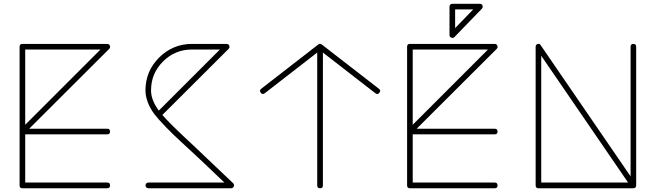

<svg xmlns="http://www.w3.org/2000/svg" viewBox="-20 -984 3501 1019"><path d="M84 0C84 10.3 88.9 15.1 99.1 15.1H548.8C559.1 15.1 564 10.3 564 0C564 -10.3 559.1 -15.1 548.8 -15.1H113.8V-271H548.8C559.1 -271 564 -275.9 564 -285.6C564 -295.9 559.1 -300.8 548.8 -300.8H134.8L560.1 -725.1C563 -728 564.5 -731.4 564.5 -734.9C564.5 -737.3 564 -739.3 563 -741.7C560.1 -748 555.2 -751 548.8 -751H99.1C88.9 -751 84 -746.1 84 -735.8ZM113.8 -721.2H513.2L113.8 -321.8Z M768.1 -15.1C746.6 -15.1 747.6 15.1 768.1 15.1H1207C1213.4 14.6 1218.3 11.7 1220.7 5.4C1221.7 2.9 1222.2 1 1222.2 -1C1222.2 -4.9 1220.7 -8.3 1217.8 -11.2L1005.9 -212.4C920.4 -291.5 865.7 -345.2 841.8 -374L1193.8 -725.1C1198.2 -729.5 1199.2 -734.9 1196.8 -741.2C1194.3 -747.6 1189.5 -751 1183.1 -751H999C931.2 -751 872.6 -726.6 824.2 -678.2C775.9 -629.9 752 -571.8 752 -503.9C752 -461.4 771 -416.5 798.8 -378.9C813 -360.4 833.5 -337.4 860.4 -309.6C887.2 -281.7 914.1 -256.3 939.9 -232.4L1046.4 -133.8L1170.9 -15.1ZM781.7 -504.9C781.7 -564.5 802.7 -615.2 845.2 -657.7C887.7 -700.2 939 -721.2 999 -721.2H1147L822.8 -397C796.9 -432.6 783.2 -466.3 781.7 -498Z M1363.8 -492.2C1369.6 -483.9 1376.5 -482.9 1384.8 -488.8L1663.6 -705.1V0C1663.6 10.3 1668.5 15.1 1678.7 15.1C1689 15.1 1693.8 10.3 1693.8 0V-705.1L1972.7 -488.8C1981 -482.9 1987.8 -483.9 1993.7 -492.2C1996.1 -495.6 1997.6 -499 1997.6 -502C1997.6 -505.9 1995.1 -509.8 1990.7 -513.2L1687.5 -748L1678.7 -751.5C1675.3 -751.5 1672.4 -750.5 1669.4 -748L1366.7 -513.2C1362.3 -509.8 1359.9 -506.3 1359.9 -502C1359.9 -499 1361.3 -495.6 1363.8 -492.2Z M2140.6 0C2140.6 10.3 2145.5 15.1 2155.8 15.1H2605.5C2615.7 15.1 2620.6 10.3 2620.6 0C2620.6 -10.3 2615.7 -15.1 2605.5 -15.1H2170.4V-271H2605.5C2615.7 -271 2620.6 -275.9 2620.6 -285.6C2620.6 -295.9 2615.7 -300.8 2605.5 -300.8H2191.4L2616.7 -725.1C2619.6 -728 2621.1 -731.4 2621.1 -734.9C2621.1 -737.3 2620.6 -739.3 2619.6 -741.7C2616.7 -748 2611.8 -751 2605.5 -751H2155.8C2145.5 -751 2140.6 -746.1 2140.6 -735.8ZM2170.4 -721.2H2569.8L2170.4 -321.8ZM2365.7 -797.9C2365.7 -791.5 2368.7 -786.6 2375 -784.2C2377.4 -783.2 2379.9 -782.7 2381.8 -782.7C2385.3 -782.7 2388.7 -784.2 2391.6 -787.1L2537.6 -938C2540.5 -941.4 2542 -945.3 2542 -948.7C2542 -950.7 2541.5 -952.6 2540.5 -955.1C2538.1 -960.9 2533.2 -963.9 2526.9 -963.9H2380.9C2371.1 -963.9 2365.7 -957 2365.7 -949.2ZM2395.5 -934.1H2491.7L2395.5 -835Z M2822.8 0C2822.8 9.3 2828.1 15.1 2837.4 15.1H3339.4C3350.6 15.1 3356.4 10.3 3356.4 0V-735.8C3356.4 -746.1 3351.6 -751 3341.3 -751C3331.5 -751 3326.7 -746.1 3326.7 -735.8V-47.9L2849.6 -744.1C2846.7 -749 2842.8 -751.5 2838.4 -751.5C2836.9 -751.5 2835 -751 2833 -750.5C2826.2 -748 2822.8 -743.2 2822.8 -735.8ZM2852.5 -688 3313.5 -15.1H2852.5Z"/></svg>

Font: Nemoy
Style: Light
Weight: 300
Designer: BSozoo
Foundry: BSozoo
Version: Version 001.000